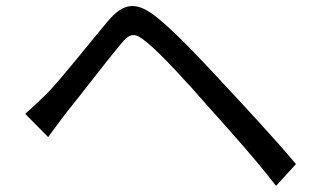

<svg xmlns="http://www.w3.org/2000/svg" viewBox="-20 -653 1040 626"><path d="M62 -282 137 -206C152 -226 174 -257 194 -283C239 -338 323 -448 371 -506C405 -548 419 -548 460 -514C504 -478 587 -388 655 -310C720 -237 811 -137 880 -47L945 -118C873 -204 771 -313 704 -385C640 -454 558 -542 497 -592C425 -652 383 -645 330 -582C267 -507 180 -396 133 -348C106 -322 88 -304 62 -282Z"/></svg>

Font: Source Han Sans KR Regular
Style: Regular
Weight: 400
Designer: Ryoko NISHIZUKA (kana & ideographs); Paul D. Hunt (Latin, Greek & Cyrillic); Wenlong ZHANG (bopomofo); Sandoll Communica
Foundry: Adobe Systems Incorporated
Version: Version 1.004;PS 1.004;hotconv 1.0.82;makeotf.lib2.5.63406